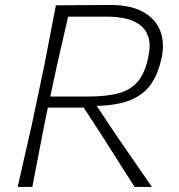

<svg xmlns="http://www.w3.org/2000/svg" viewBox="-20 -734 702 754"><path d="M49.5 0Q63 -61 75.8 -116.5Q88.5 -172 103.5 -237.5L153 -472.5Q166 -540.5 177 -597Q188 -653.5 199.5 -713Q242.5 -713 291.8 -713.8Q341 -714.5 414 -714.5Q492.5 -714.5 541.5 -687.5Q590.5 -660.5 609 -613.5Q627.5 -566.5 614.5 -506Q602.5 -449.5 576.2 -408.2Q550 -367 498.8 -343.8Q447.5 -320.5 360 -318L437 -202Q470.5 -153.5 509 -97.8Q547.5 -42 576.5 0H508.5Q479 -46 451.2 -89.8Q423.5 -133.5 396 -177L309 -311.5H168L152.5 -236Q139.5 -168.5 129 -114.5Q118.5 -60.5 107 0ZM406.5 -668.5H247.5Q236.5 -620 225.5 -572.5Q214.5 -525 202 -469.5L177.5 -355H327Q400.5 -355 448 -368.5Q495.5 -382 522.8 -415.8Q550 -449.5 562.5 -510.5Q573 -560 561.8 -591.2Q550.5 -622.5 525.2 -639.2Q500 -656 468.2 -662.2Q436.5 -668.5 406.5 -668.5Z"/></svg>

Font: Commissioner Loud ExtraLight
Style: Italic
Weight: 200
Italic angle: -12°
Designer: Kostas Bartsokas
Foundry: Kostas Bartsokas
Version: Version 1.000; ttfautohint (v1.8.3)